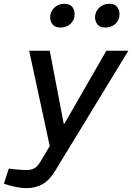

<svg xmlns="http://www.w3.org/2000/svg" viewBox="-88 -766 685 995"><path d="M47.9 209Q32.2 209 11 205.8Q-10.3 202.5 -34.7 196.1L-67.8 186.2L-42.5 107.8L-7.3 111.8Q9.5 113 24.7 114.2Q40 115.3 50 115.3Q74.9 115.3 91.7 104.8Q108.4 94.3 122.2 70.8L177.7 -22.5L182.7 6H173L63.1 -503.2H169.8L242.1 -125.1H246L463.3 -503.2H577.2L197.6 119.8Q169.3 167 133.2 188Q97.1 209 47.9 209ZM224.3 -623.3Q195.1 -623.3 182 -642.8Q169 -662.2 172.7 -687Q175.6 -703.4 185.4 -716.7Q195.2 -730.1 210.9 -738.3Q226.6 -746.4 247.3 -746.4Q275.9 -746.4 288.5 -727.4Q301.2 -708.3 298.2 -683.5Q296.8 -667.9 287 -653.8Q277.2 -639.6 261.5 -631.5Q245.8 -623.3 224.3 -623.3ZM456.9 -623.3Q427.7 -623.3 414.6 -642.8Q401.6 -662.2 405.3 -687Q408.2 -703.4 418 -716.7Q427.8 -730.1 443.5 -738.3Q459.2 -746.4 479.9 -746.4Q508.5 -746.4 521.1 -727.4Q533.8 -708.3 530.8 -683.5Q529.4 -667.9 519.6 -653.8Q509.8 -639.6 494.2 -631.5Q478.6 -623.3 456.9 -623.3Z"/></svg>

Font: REM Medium
Style: Italic
Weight: 500
Italic angle: -11°
Designer: Octavio Pardo
Foundry: Ashler Design
Version: Version 1.005;gftools[0.9.28]